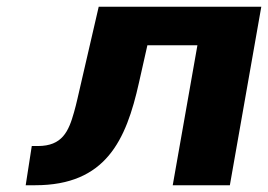

<svg xmlns="http://www.w3.org/2000/svg" viewBox="-20 -548 793 568"><path d="M753 -528H272L220 -303C212 -269 206 -240 199 -216C183 -159 164 -116 92 -116H74L56 0H84C293 0 353 -133 391 -303L416 -414H564L491 0H660Z"/></svg>

Font: Asimov
Style: XWidIt
Weight: 500
Designer: Google
Version: Version 2.000980; 2014